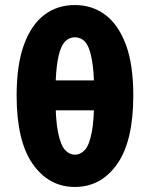

<svg xmlns="http://www.w3.org/2000/svg" viewBox="-20 -730 595 762"><path d="M277 12Q174 12 110 -79Q46 -170 46 -351Q46 -474 75.5 -553.5Q105 -633 156.5 -671.5Q208 -710 277 -710Q346 -710 398 -671Q450 -632 479.5 -553Q509 -474 509 -351Q509 -170 445 -79Q381 12 277 12ZM277 -116Q299 -116 316.5 -134.5Q334 -153 344 -204Q354 -255 354 -351Q354 -425 348 -470.5Q342 -516 332 -540Q322 -564 307.5 -573Q293 -582 277 -582Q262 -582 247.5 -573Q233 -564 222.5 -540Q212 -516 206 -470.5Q200 -425 200 -351Q200 -255 210.5 -204Q221 -153 238.5 -134.5Q256 -116 277 -116ZM132 -292V-411H423V-292Z"/></svg>

Font: Source Sans 3 ExtraBold
Style: Regular
Weight: 800
Designer: Paul D. Hunt
Foundry: Adobe
Version: Version 3.052;hotconv 1.1.0;makeotfexe 2.6.0